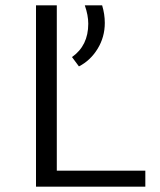

<svg xmlns="http://www.w3.org/2000/svg" viewBox="-20 -700 599 720"><path d="M115 0ZM525 -60V0H115V-680H193V-60ZM250 -486Q311 -529 311 -611Q311 -643 298 -680H363Q373 -647 373 -614Q373 -561 346 -517Q319 -473 276 -451Z"/></svg>

Font: Martel Sans Light
Style: Regular
Weight: 300
Designer: Dan Reynolds and Mathieu Réguer
Foundry: Dan Reynolds and Mathieu Réguer
Version: Version 1.002; ttfautohint (v1.1) -l 5 -r 5 -G 72 -x 0 -D la